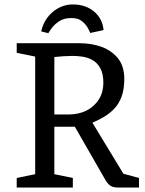

<svg xmlns="http://www.w3.org/2000/svg" viewBox="-20 -842 651 862"><path d="M307 -822Q364 -822 402 -790.5Q440 -759 445 -707L385 -694Q383 -700 374.5 -716Q366 -732 348.5 -746.5Q331 -761 301 -761Q267 -761 245.5 -746.5Q224 -732 212 -715.5Q200 -699 197 -693L165 -701Q177 -755 217 -788.5Q257 -822 307 -822ZM55 0V-43L138 -60V-588L55 -605V-648H337Q392 -648 437.5 -631Q483 -614 510.5 -579Q538 -544 538 -488Q538 -441 526 -408.5Q514 -376 493.5 -354.5Q473 -333 448 -318Q423 -303 395 -291L534 -62L604 -43V0H512Q489 0 477.5 -7Q466 -14 455 -31L316 -273H224V-60L307 -43V0ZM224 -328H287Q334 -328 369 -346Q404 -364 424 -396Q444 -428 444 -470Q444 -511 430.5 -535.5Q417 -560 396 -572Q375 -584 351 -587.5Q327 -591 305 -591Q287 -591 264.5 -589.5Q242 -588 224 -586Z"/></svg>

Font: Faustina Light
Style: Regular
Weight: 400
Version: Version 1.200